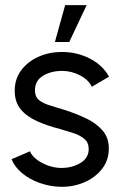

<svg xmlns="http://www.w3.org/2000/svg" viewBox="-20 -720 471 750"><path d="M212.5 9.5Q172 8 133.8 -5.8Q95.5 -19.5 66.8 -43.2Q38 -67 25 -98L97 -129Q108 -103 144.8 -83.5Q181.5 -64 220.5 -64Q261.5 -64 294 -83.2Q326.5 -102.5 326.5 -138Q326.5 -163 309.8 -177.2Q293 -191.5 267.8 -199.8Q242.5 -208 216.5 -215.5Q165 -228.5 124.5 -246.8Q84 -265 60.8 -293.2Q37.5 -321.5 37.5 -365.5Q37.5 -412 63.2 -446Q89 -480 130.8 -498.5Q172.5 -517 221 -517Q281.5 -517 331.5 -491Q381.5 -465 406 -420.5L338.5 -381Q326 -408 293.8 -425Q261.5 -442 227 -443Q182 -444 149.2 -424.8Q116.5 -405.5 116.5 -367Q116.5 -342 132.5 -329Q148.5 -316 175 -308.2Q201.5 -300.5 232.5 -290.5Q278 -276 317.5 -257Q357 -238 381.2 -209.5Q405.5 -181 405 -139Q405 -93 377.5 -58.8Q350 -24.5 306 -6.5Q262 11.5 212.5 9.5ZM194.5 -556 234.5 -700H318.5L250.5 -556Z"/></svg>

Font: Urbanist Medium
Style: Regular
Weight: 500
Designer: Corey Hu
Foundry: Corey Hu
Version: Version 1.321; ttfautohint (v1.8.4.7-5d5b)